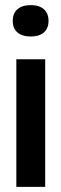

<svg xmlns="http://www.w3.org/2000/svg" viewBox="-20 -732 240 752"><path d="M44 -500V0H157V-500ZM30 -649C30 -612 55 -589 101 -589C145 -589 170 -612 170 -649V-651C170 -689 145 -712 101 -712C55 -712 30 -689 30 -651Z"/></svg>

Font: LT Wave Medium
Style: Regular
Weight: 500
Designer: Daniel Lyons
Version: Version 2.5 (Glyphs App)